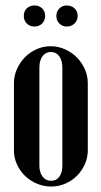

<svg xmlns="http://www.w3.org/2000/svg" viewBox="-20 -673 371 702"><path d="M165 -504Q192 -504 217 -493Q242 -482 260.5 -463.5Q279 -445 290 -420.5Q301 -396 301 -369V-123Q301 -96 290 -72Q279 -48 261 -30Q243 -12 218.5 -1.5Q194 9 167 9Q140 9 115 -1.5Q90 -12 71.5 -30Q53 -48 42 -72Q31 -96 31 -123V-369Q31 -396 42 -420.5Q53 -445 71 -463.5Q89 -482 113.5 -493Q138 -504 165 -504ZM166 -483Q147 -483 135.5 -467.5Q124 -452 124 -426V-67Q124 -43 135.5 -27.5Q147 -12 167 -12Q186 -12 197 -27Q208 -42 208 -67V-426Q208 -452 196.5 -467.5Q185 -483 166 -483ZM67 -615Q67 -632 78 -642.5Q89 -653 106 -653Q123 -653 134 -642.5Q145 -632 145 -615Q145 -598 134 -587Q123 -576 106 -576Q89 -576 78 -587Q67 -598 67 -615ZM186 -615Q186 -631 197 -642Q208 -653 224 -653Q241 -653 252.5 -642.5Q264 -632 264 -615Q264 -598 252.5 -587Q241 -576 224 -576Q208 -576 197 -587Q186 -598 186 -615Z"/></svg>

Font: Moniqa Narrow Heading
Style: Bold
Weight: 700
Width: 4
Designer: Rajesh Rajput
Foundry: Rajesh Rajput
Version: Version 1.000